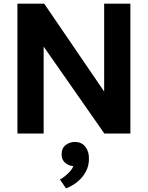

<svg xmlns="http://www.w3.org/2000/svg" viewBox="-20 -728 806 1047"><path d="M75 0V-708H221L548 -229V-708H691V0H549L218 -474V0ZM340 299 307 251Q320 244 335.5 231.5Q351 219 363.5 204.5Q376 190 380 178Q354 176 335 159.5Q316 143 316 114Q316 80 338 63Q360 46 389 46Q427 47 446.5 73.5Q466 100 465 139Q465 177 447.5 209Q430 241 401.5 264Q373 287 340 299Z"/></svg>

Font: Onest
Style: Bold
Weight: 700
Designer: Dmitri Voloshin, Andrey Kudryavtsev
Foundry: Dmitri Voloshin, Andrey Kudryavtsev
Version: Version 1.000;gftools[0.9.33]